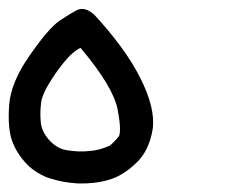

<svg xmlns="http://www.w3.org/2000/svg" viewBox="-28 -233 548 437"><path d="M149.9 184.6Q115.2 182.6 85.4 172.9Q80.1 171.4 75.2 169.2Q70.3 167 65.7 164.6Q61 162.1 56.6 159.4Q52.2 156.7 47.9 153.6Q43.5 150.4 39.6 147Q35.6 143.6 32.2 139.6Q10.3 116.7 -0.2 88.4Q-10.7 60.1 -7.3 7.8Q-3.9 -45.4 40 -107.4Q83 -169.4 108.4 -186.5Q132.8 -202.6 146 -209.5Q164.6 -218.8 185.1 -200.7L185.5 -200.2H186Q221.2 -162.1 247.8 -125.7Q274.4 -89.4 291.5 -55.2Q326.7 15.1 319.3 62Q315.4 85.4 306.2 104.7Q296.9 124 281.7 138.2Q252 167 219.7 176.3Q188 185.5 149.9 184.6ZM222.2 98.1Q231.9 90.3 242.2 77.6Q245.1 74.2 245.1 59.6Q245.1 44.9 239.7 16.1Q229.5 -36.1 155.3 -124Q150.9 -122.1 146.2 -118.9Q141.6 -115.7 136.5 -111.3Q131.3 -106.9 126 -101.1Q120.6 -95.2 115 -88.1Q109.4 -81.1 103 -72.3Q69.3 -24.9 65.9 -1.5Q62.5 22.5 64.9 45.9Q66.9 66.9 84.5 86.4Q90.3 92.8 96.7 97.4Q103 102.1 110.1 105Q117.2 107.9 124.5 108.9Q149.9 113.3 175.3 110.8Q199.7 108.9 222.2 98.1Z"/></svg>

Font: NaikaiFont
Style: Bold
Weight: 700
Version: Version 1.89